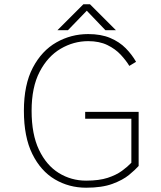

<svg xmlns="http://www.w3.org/2000/svg" viewBox="-20 -865 750 896"><path d="M627 -343V-90.5Q611.5 -73 582.5 -49Q553.5 -25 504.8 -7Q456 11 382 11Q302 11 236 -28Q170 -67 130.8 -146.5Q91.5 -226 91.5 -348Q91.5 -470 133.2 -549.2Q175 -628.5 243.2 -667.2Q311.5 -706 391.5 -706Q451.5 -706 494.5 -687.8Q537.5 -669.5 566.8 -639.8Q596 -610 615 -576.5L583.5 -557.5Q568.5 -582.5 543.5 -609.5Q518.5 -636.5 481 -654.8Q443.5 -673 391.5 -673Q323.5 -673 263 -637.5Q202.5 -602 165 -530Q127.5 -458 127.5 -348Q127.5 -238 162 -165.8Q196.5 -93.5 254.2 -57.8Q312 -22 382 -22Q442.5 -22 482.8 -35.2Q523 -48.5 549.2 -67.8Q575.5 -87 593 -105.5V-311H377.5V-343ZM521 -724H472L385 -815L297 -724H248L369 -845H400Z"/></svg>

Font: League Mono Thin
Style: Regular
Weight: 100
Width: 6
Designer: Tyler Finck
Foundry: The League of Moveable Type / Tyler Finck
Version: Version 2.300;RELEASE